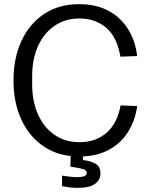

<svg xmlns="http://www.w3.org/2000/svg" viewBox="-20 -742 720 925"><path d="M362 12Q264 12 193 -35Q122 -82 83.5 -164.5Q45 -247 45 -354Q45 -462 83.5 -545Q122 -628 193 -675Q264 -722 361 -722Q442 -722 501.5 -690.5Q561 -659 596.5 -602.5Q632 -546 641 -472L560 -469Q544 -564 491.5 -608.5Q439 -653 363 -653Q294 -653 242.5 -617.5Q191 -582 163 -519.5Q135 -457 135 -375V-335Q135 -254 163 -191Q191 -128 242.5 -92.5Q294 -57 363 -57Q441 -57 493 -102Q545 -147 561 -234L641 -231Q631 -160 596 -105Q561 -50 502 -19Q443 12 362 12ZM355 163Q333 163 317 161Q301 159 279 155V104Q302 108 330 110.5Q358 113 378 109Q398 105 398 91Q398 78 380.5 72.5Q363 67 319 61L321 -2H379L380 29Q415 33 439.5 46.5Q464 60 464 93Q464 125 437.5 144Q411 163 355 163Z"/></svg>

Font: Special Gothic
Style: Regular
Weight: 400
Designer: Alistair McCready
Foundry: Monolith
Version: Version 1.010; ttfautohint (v1.8.4.7-5d5b)